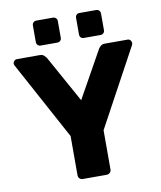

<svg xmlns="http://www.w3.org/2000/svg" viewBox="-95 -963 871 1038"><g transform="rotate(-10 340.5 -443.5)"><path d="M412 -750Q402 -750 396 -756.5Q390 -763 390 -773V-864Q390 -874 396 -880.5Q402 -887 412 -887H504Q514 -887 520.5 -880.5Q527 -874 527 -864V-773Q527 -763 520.5 -756.5Q514 -750 504 -750ZM176 -750Q166 -750 159.5 -756.5Q153 -763 153 -773V-864Q153 -874 159.5 -880.5Q166 -887 176 -887H267Q277 -887 283.5 -880.5Q290 -874 290 -864V-773Q290 -763 283.5 -756.5Q277 -750 267 -750ZM275 0Q264 0 257 -7Q250 -14 250 -25V-240L18 -668Q17 -670 16 -673Q15 -676 15 -679Q15 -687 21.5 -693.5Q28 -700 37 -700H162Q177 -700 185 -692Q193 -684 197 -679L340 -421L484 -679Q487 -684 495.5 -692Q504 -700 519 -700H644Q653 -700 659 -693.5Q665 -687 665 -679Q665 -674 663 -668L431 -240V-25Q431 -14 423.5 -7Q416 0 405 0Z"/></g></svg>

Font: Fz Rubik
Style: Bold
Weight: 700
Designer: Hubert and Fischer
Foundry: Hubert and Fischer
Version: Vit hóa bi FontZin.com